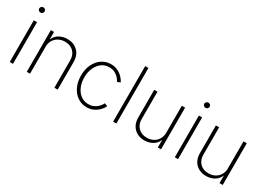

<svg xmlns="http://www.w3.org/2000/svg" viewBox="-13 -1448 2994 2177"><g transform="rotate(30 1484.5 -359.5)"><path d="M90.3 0V-545.9H132.8V0ZM111.3 -659.2Q97.2 -659.2 86.7 -669.2Q76.2 -679.2 76.2 -693.4Q76.2 -707.5 86.7 -717.5Q97.2 -727.5 111.3 -727.5Q126 -727.5 136.2 -717.5Q146.5 -707.5 146.5 -693.4Q146.5 -679.2 136.2 -669.2Q126 -659.2 111.3 -659.2Z M356 -353.5V0H313.5V-545.9H355V-445.8Q378.4 -501.5 425.3 -527.3Q472.2 -553.2 529.3 -553.2Q612.3 -553.2 665 -501.7Q717.8 -450.2 717.8 -359.9V0H674.8V-357.9Q674.8 -428.7 632.6 -470.9Q590.3 -513.2 521 -513.2Q474.1 -513.2 436.8 -493.2Q399.4 -473.1 377.7 -437.3Q356 -401.4 356 -353.5Z M1100.1 9.3Q1032.7 9.3 980 -26.9Q927.2 -63 897 -126.5Q866.7 -189.9 866.7 -272Q866.7 -354 897 -417.5Q927.2 -481 980 -517.1Q1032.7 -553.2 1100.1 -553.2Q1143.6 -553.2 1177.5 -539.3Q1211.4 -525.4 1236.1 -504.4Q1260.7 -483.4 1275.6 -462.4Q1290.5 -441.4 1295.9 -427.2L1255.9 -412.1Q1251.5 -424.8 1232.9 -449Q1214.4 -473.1 1181.2 -493.2Q1147.9 -513.2 1100.1 -513.2Q1043 -513.2 1000.2 -481.4Q957.5 -449.7 933.6 -395Q909.7 -340.3 909.7 -272Q909.7 -203.6 933.6 -148.9Q957.5 -94.2 1000.2 -62.5Q1043 -30.8 1100.1 -30.8Q1136.7 -30.8 1164.6 -43Q1192.4 -55.2 1212.2 -72.8Q1231.9 -90.3 1243.4 -107.2Q1254.9 -124 1258.3 -133.8L1297.9 -118.7Q1293 -104.5 1277.8 -83.3Q1262.7 -62 1237.8 -40.8Q1212.9 -19.5 1178.5 -5.1Q1144 9.3 1100.1 9.3Z M1486.3 -727.5V0H1443.8V-727.5Z M1855.5 7.3Q1772 7.3 1719.5 -44.2Q1667 -95.7 1667 -186V-545.9H1709.5V-188Q1709.5 -117.2 1752 -75Q1794.4 -32.7 1863.3 -32.7Q1910.6 -32.7 1948 -52.7Q1985.4 -72.8 2006.8 -108.6Q2028.3 -144.5 2028.3 -192.4V-545.9H2071.3V0H2029.3V-100.1Q2005.9 -44.4 1959 -18.6Q1912.1 7.3 1855.5 7.3Z M2251.5 0V-545.9H2293.9V0ZM2272.5 -659.2Q2258.3 -659.2 2247.8 -669.2Q2237.3 -679.2 2237.3 -693.4Q2237.3 -707.5 2247.8 -717.5Q2258.3 -727.5 2272.5 -727.5Q2287.1 -727.5 2297.4 -717.5Q2307.6 -707.5 2307.6 -693.4Q2307.6 -679.2 2297.4 -669.2Q2287.1 -659.2 2272.5 -659.2Z M2663.1 7.3Q2579.6 7.3 2527.1 -44.2Q2474.6 -95.7 2474.6 -186V-545.9H2517.1V-188Q2517.1 -117.2 2559.6 -75Q2602.1 -32.7 2670.9 -32.7Q2718.3 -32.7 2755.6 -52.7Q2793 -72.8 2814.5 -108.6Q2835.9 -144.5 2835.9 -192.4V-545.9H2878.9V0H2836.9V-100.1Q2813.5 -44.4 2766.6 -18.6Q2719.7 7.3 2663.1 7.3Z"/></g></svg>

Font: Inter Extra Light
Style: Regular
Weight: 200
Designer: Rasmus Andersson
Foundry: rsms
Version: Version 4.000;git-3c8e0fc